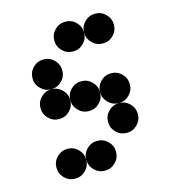

<svg xmlns="http://www.w3.org/2000/svg" viewBox="-104 -768 754 851"><g transform="rotate(-15 273.5 -342.0)"><path d="M341.8 -615.2Q341.8 -586.9 321.8 -566.9Q301.8 -546.9 273.4 -546.9Q245.1 -546.9 225.1 -566.9Q205.1 -586.9 205.1 -615.2Q205.1 -643.6 225.1 -663.6Q245.1 -683.6 273.4 -683.6Q301.8 -683.6 321.8 -663.6Q341.8 -643.6 341.8 -615.2ZM478.5 -615.2Q478.5 -586.9 458.5 -566.9Q438.5 -546.9 410.2 -546.9Q381.8 -546.9 361.8 -566.9Q341.8 -586.9 341.8 -615.2Q341.8 -643.6 361.8 -663.6Q381.8 -683.6 410.2 -683.6Q438.5 -683.6 458.5 -663.6Q478.5 -643.6 478.5 -615.2ZM205.1 -478.5Q205.1 -450.2 185.1 -430.2Q165 -410.2 136.7 -410.2Q108.4 -410.2 88.4 -430.2Q68.4 -450.2 68.4 -478.5Q68.4 -506.8 88.4 -526.9Q108.4 -546.9 136.7 -546.9Q165 -546.9 185.1 -526.9Q205.1 -506.8 205.1 -478.5ZM205.1 -341.8Q205.1 -313.5 185.1 -293.5Q165 -273.4 136.7 -273.4Q108.4 -273.4 88.4 -293.5Q68.4 -313.5 68.4 -341.8Q68.4 -370.1 88.4 -390.1Q108.4 -410.2 136.7 -410.2Q165 -410.2 185.1 -390.1Q205.1 -370.1 205.1 -341.8ZM341.8 -341.8Q341.8 -313.5 321.8 -293.5Q301.8 -273.4 273.4 -273.4Q245.1 -273.4 225.1 -293.5Q205.1 -313.5 205.1 -341.8Q205.1 -370.1 225.1 -390.1Q245.1 -410.2 273.4 -410.2Q301.8 -410.2 321.8 -390.1Q341.8 -370.1 341.8 -341.8ZM478.5 -341.8Q478.5 -313.5 458.5 -293.5Q438.5 -273.4 410.2 -273.4Q381.8 -273.4 361.8 -293.5Q341.8 -313.5 341.8 -341.8Q341.8 -370.1 361.8 -390.1Q381.8 -410.2 410.2 -410.2Q438.5 -410.2 458.5 -390.1Q478.5 -370.1 478.5 -341.8ZM478.5 -205.1Q478.5 -176.8 458.5 -156.7Q438.5 -136.7 410.2 -136.7Q381.8 -136.7 361.8 -156.7Q341.8 -176.8 341.8 -205.1Q341.8 -233.4 361.8 -253.4Q381.8 -273.4 410.2 -273.4Q438.5 -273.4 458.5 -253.4Q478.5 -233.4 478.5 -205.1ZM205.1 -68.4Q205.1 -40 185.1 -20Q165 0 136.7 0Q108.4 0 88.4 -20Q68.4 -40 68.4 -68.4Q68.4 -96.7 88.4 -116.7Q108.4 -136.7 136.7 -136.7Q165 -136.7 185.1 -116.7Q205.1 -96.7 205.1 -68.4ZM341.8 -68.4Q341.8 -40 321.8 -20Q301.8 0 273.4 0Q245.1 0 225.1 -20Q205.1 -40 205.1 -68.4Q205.1 -96.7 225.1 -116.7Q245.1 -136.7 273.4 -136.7Q301.8 -136.7 321.8 -116.7Q341.8 -96.7 341.8 -68.4Z"/></g></svg>

Font: DatDot
Style: Bold
Weight: 700
Designer: GGBot
Version: 1.00